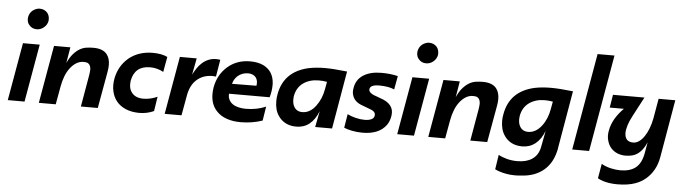

<svg xmlns="http://www.w3.org/2000/svg" viewBox="-52 -914 4838 1358"><g transform="rotate(5 2367.0 -235.0)"><path d="M174.5 -517Q141 -517 121.5 -541Q105.5 -558 105.5 -585.5L106.5 -597.5Q112 -627 133.5 -645Q158.5 -664 184 -664Q217.5 -664 238.5 -640Q253.5 -621 253.5 -595L253 -583Q248 -555 225.2 -536Q202.5 -517 174.5 -517ZM133.5 0H14.5L86.5 -410.5H205.5Z M653.5 0H533.5L572 -221.5Q576 -244.5 577 -264Q577 -277.5 573 -289.5Q569 -301.5 558.5 -308.8Q548 -316 527 -316Q497.5 -316 473.2 -300.8Q449 -285.5 429.8 -260Q410.5 -234.5 397.8 -200.8Q385 -167 378.5 -130.5L355 0H235L307 -410.5H423L404 -297.5Q423 -339 444.8 -363.5Q466.5 -388 489.2 -401.2Q512 -414.5 536.8 -418Q561.5 -421.5 586.5 -421.5Q653.5 -421.5 682.5 -385Q705 -356 705 -309.5Q705 -287 700 -260Z M951 9H942.5Q891.5 8 852 -8.8Q812.5 -25.5 787.5 -55.5Q762.5 -85.5 753.5 -127Q748.5 -148 748.5 -171Q748.5 -192.5 752.5 -216Q769.5 -308 838.5 -366.5Q908 -422.5 1007 -422.5Q1071 -422.5 1112 -402.5L1092.5 -294.5Q1047 -319.5 997.5 -319Q888.5 -319 868.5 -212Q867 -199 867 -187Q867 -149.5 888 -125.5Q915 -93.5 968 -93.5Q1017.5 -93.5 1068 -116L1052 -13Q1003 9 951 9Z M1248 0H1128.5L1200.5 -410.5H1320L1297.5 -293Q1310.5 -318.5 1325.5 -340.8Q1340.5 -363 1360.2 -380.2Q1380 -397.5 1404.2 -407.5Q1428.5 -417.5 1458.5 -417.5Q1473 -417.5 1487 -415L1467 -294.5L1442.5 -296Q1373.5 -296 1328 -253.5Q1286.5 -215 1273.8 -143.5Q1261 -72 1248 0Z M1667.5 12Q1614 12 1570.5 -2.8Q1527 -17.5 1499 -47Q1453.5 -92.5 1453 -169Q1453 -192 1457 -217.5Q1474 -308.5 1539.2 -365.5Q1604.5 -422.5 1699 -422.5Q1754 -422.5 1791.5 -404.8Q1829 -387 1848.8 -355.5Q1868.5 -324 1871 -280V-267Q1871 -228 1858 -181.5H1570L1569 -172Q1569 -154.5 1576.5 -140Q1585.5 -121.5 1602.5 -109.5Q1619.5 -97.5 1644.2 -91.5Q1669 -85.5 1696.5 -85.5Q1775.5 -85.5 1839 -113.5L1823 -13Q1750 12 1667.5 12ZM1584.5 -253 1758 -254.5Q1759.5 -264 1759.5 -273Q1759.5 -296 1747 -313.5Q1728.5 -336.5 1692.5 -337Q1649.5 -337 1617 -309Q1591.5 -284 1584.5 -253Z M2063.5 9Q2019.5 9 1987.2 -8Q1955 -25 1935.5 -54.5Q1906.5 -95.5 1907 -160Q1907 -182.5 1911.5 -207Q1940.5 -371 2114 -410.5Q2167.5 -421.5 2231 -421.5Q2291 -421.5 2387.5 -410.5L2317 0H2197L2219.5 -114.5Q2170.5 9 2063.5 9ZM2097 -97Q2150.5 -97 2190.8 -149.8Q2231 -202.5 2243 -273.5L2252.5 -325.5Q2223 -330.5 2195 -330.5Q2129.5 -330.5 2084.2 -298.5Q2039 -266.5 2027.5 -204Q2026 -193 2026 -181.5Q2026 -149.5 2038 -129.5Q2046 -114.5 2060.8 -105.8Q2075.5 -97 2097 -97Z M2534 11Q2493 11 2457 3.5Q2421 -4 2402 -13L2418 -110.5Q2443.5 -97.5 2477 -89.2Q2510.5 -81 2540 -81Q2571 -81 2590 -90.5Q2609 -100 2610 -121Q2610 -128 2607.5 -134.5Q2601 -149.5 2574.5 -159Q2540 -171 2506 -185Q2459.5 -204 2446 -245Q2441 -258 2441 -273.5Q2441 -285.5 2443.5 -299Q2453 -359 2502.5 -390.8Q2552 -422.5 2630 -422.5Q2697 -422.5 2748 -409.5L2730.5 -313.5Q2689 -332 2622.5 -332Q2557 -332 2555.5 -297.5Q2555.5 -269.5 2618 -251Q2639.5 -244 2661 -234.8Q2682.5 -225.5 2699.5 -211Q2729 -184 2729 -146.5Q2729 -137 2727.5 -125Q2721 -86 2702.5 -60Q2651 11 2534 11Z M2939.5 -517Q2906 -517 2886.5 -541Q2870.5 -558 2870.5 -585.5L2871.5 -597.5Q2877 -627 2898.5 -645Q2923.5 -664 2949 -664Q2982.5 -664 3003.5 -640Q3018.5 -621 3018.5 -595L3018 -583Q3013 -555 2990.2 -536Q2967.5 -517 2939.5 -517ZM2898.5 0H2779.5L2851.5 -410.5H2970.5Z M3418.5 0H3298.5L3337 -221.5Q3341 -244.5 3342 -264Q3342 -277.5 3338 -289.5Q3334 -301.5 3323.5 -308.8Q3313 -316 3292 -316Q3262.5 -316 3238.2 -300.8Q3214 -285.5 3194.8 -260Q3175.5 -234.5 3162.8 -200.8Q3150 -167 3143.5 -130.5L3120 0H3000L3072 -410.5H3188L3169 -297.5Q3188 -339 3209.8 -363.5Q3231.5 -388 3254.2 -401.2Q3277 -414.5 3301.8 -418Q3326.5 -421.5 3351.5 -421.5Q3418.5 -421.5 3447.5 -385Q3470 -356 3470 -309.5Q3470 -287 3465 -260Z M3634.5 217.5Q3600 217.5 3572 212Q3526.5 204 3491.5 187L3507.5 83Q3534 98 3568.8 107Q3603.5 116 3641.5 116Q3705.5 116 3745.5 89.5Q3790.5 60.5 3801.5 0L3823.5 -114.5Q3774.5 8.5 3667.5 9Q3623.5 9 3591 -8Q3558.5 -25 3539.5 -54.5Q3510.5 -95.5 3510.5 -160Q3510.5 -182.5 3515.5 -207Q3544.5 -371 3717.5 -410.5Q3771 -421.5 3834.5 -421.5Q3894.5 -421.5 3991.5 -410.5L3921 0H3921.5Q3903 101.5 3840.2 155.5Q3777.5 209.5 3679.5 215Q3656 217.5 3634.5 217.5ZM3701 -97Q3754 -97 3795.5 -150.5Q3834.5 -201 3846.5 -273.5L3856 -325.5Q3826.5 -330.5 3798.5 -330.5Q3733.5 -330.5 3688 -298Q3642.5 -265.5 3631.5 -204Q3630 -193 3629.5 -181.5Q3629.5 -149.5 3641.5 -129.5Q3649.5 -114.5 3664.5 -105.8Q3679.5 -97 3701 -97Z M4142 0H4022L4142 -688H4262Z M4360.5 217.5Q4328.5 217.5 4301 213Q4254.5 206 4221 187L4239 83Q4268 100 4304.5 108.5Q4341 117 4373 117Q4442.5 117 4482.2 85.2Q4522 53.5 4535 -17.5L4549 -97.5Q4513 -13.5 4451.5 4Q4427.5 10.5 4401 10.5Q4370.5 10.5 4343.5 -0.2Q4316.5 -11 4297.2 -32.8Q4278 -54.5 4270 -86.5Q4265 -103.5 4265 -122.5Q4265 -138.5 4268.5 -156Q4283 -240 4361 -318.5H4260.5L4275.5 -410.5H4499L4427.5 -275Q4407.5 -238 4397.2 -205.8Q4387 -173.5 4387 -149Q4388.5 -86.5 4447 -86.5Q4468.5 -86.5 4488.5 -100.5Q4508.5 -114.5 4525.2 -139.2Q4542 -164 4554.8 -197.2Q4567.5 -230.5 4575 -269.5L4599.5 -410.5H4718L4647.5 -1.5Q4638 52 4615.5 91Q4571.5 168 4488.5 198.5Q4435.5 217.5 4360.5 217.5Z"/></g></svg>

Font: Lucymar Sans SemiBold
Style: Italic
Weight: 600
Italic angle: -10°
Foundry: The League of Moveable Type (original font) / Main changes by Cristiano Sobral with portions from Mirco Monsees
Version: Version 2.00;August 30, 2020;FontCreator 13.0.0.2681 64-bit